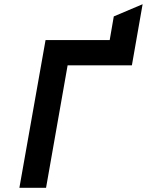

<svg xmlns="http://www.w3.org/2000/svg" viewBox="-20 -890 696 910"><path d="M71.9 0 195.9 -700H499.9L519.3 -812.2L655.9 -870L605.1 -580.4H300.5L198.3 0Z"/></svg>

Font: Overpass
Style: Italic
Weight: 400
Italic angle: -10°
Designer: Delve Withrington, Dave Bailey, Thomas Jockin
Foundry: Delve Fonts LLC
Version: Version 4.000